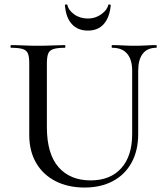

<svg xmlns="http://www.w3.org/2000/svg" viewBox="-20 -827 740 860"><path d="M572 -510Q572 -560 549.5 -586.5Q527 -613 483 -613Q480 -613 480 -619Q480 -625 483 -625Q506 -625 531 -623.5Q556 -622 585 -622Q610 -622 634.5 -623.5Q659 -625 680 -625Q682 -625 682 -619Q682 -613 680 -613Q640 -613 619.5 -586.5Q599 -560 599 -510V-227Q599 -152 569 -98Q539 -44 485 -15.5Q431 13 359 13Q285 13 229 -15.5Q173 -44 142 -97Q111 -150 111 -223V-544Q111 -573 105 -587.5Q99 -602 81.5 -607.5Q64 -613 30 -613Q27 -613 27 -619Q27 -625 30 -625Q55 -625 85 -623.5Q115 -622 150 -622Q186 -622 216.5 -623.5Q247 -625 270 -625Q273 -625 273 -619Q273 -613 270 -613Q236 -613 218.5 -607Q201 -601 195.5 -586Q190 -571 190 -542V-258Q190 -138 242 -78.5Q294 -19 386 -19Q474 -19 523 -73.5Q572 -128 572 -226ZM374 -690Q328 -690 301.5 -719.5Q275 -749 271 -803Q270 -807 275.5 -807Q281 -807 282 -805Q286 -782 312 -763Q338 -744 374 -744Q407 -744 433.5 -763Q460 -782 465 -805Q465 -807 470.5 -807Q476 -807 476 -803Q471 -749 445 -719.5Q419 -690 374 -690Z"/></svg>

Font: Cormorant Garamond Light Medium
Style: Regular
Weight: 500
Version: Version 4.001